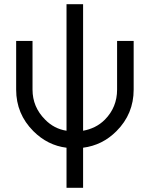

<svg xmlns="http://www.w3.org/2000/svg" viewBox="-20 -695 713 915"><path d="M57 -500V-268Q57 -152 139 -70Q207 -2 297 9V200H376V9Q422 3 461.5 -16.5Q501 -36 535 -70Q576 -111 596.5 -160.5Q617 -210 617 -268V-500H538V-268Q538 -184 480 -125Q458 -103 431.5 -90Q405 -77 376 -72V-675H297V-72Q238 -81 195 -125Q135 -185 135 -268V-500Z"/></svg>

Font: Unageo
Style: Regular
Weight: 400
Designer: Richard Sepsi
Foundry: Richard Sepsi
Version: Version 2.000